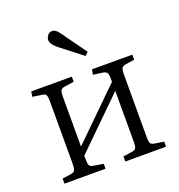

<svg xmlns="http://www.w3.org/2000/svg" viewBox="-137 -878 926 993"><g transform="rotate(-20 326.5 -382.0)"><path d="M49 0V-28L98 -35Q114 -38 119 -47.5Q124 -57 124 -83V-426Q124 -451 119.5 -460Q115 -469 99 -471L46 -479L51 -507H274V-479L221 -471Q205 -469 200 -459.5Q195 -450 195 -426V-151L460 -411V-429Q460 -452 454.5 -460.5Q449 -469 432 -472L380 -479L385 -507H607V-479L560 -472Q542 -469 536.5 -460.5Q531 -452 531 -428V-77Q531 -54 536.5 -46Q542 -38 560 -35L608 -28V0H384V-28L431 -35Q449 -37 454.5 -46Q460 -55 460 -79V-361L195 -101V-79Q195 -56 200 -47Q205 -38 220 -36L275 -27V0ZM378 -583 258 -676Q224 -703 224 -726Q224 -740 234 -752Q244 -764 260 -764Q276 -764 295 -739L395 -600Z"/></g></svg>

Font: Literata 36pt Light
Style: Regular
Weight: 300
Designer: Latin by Veronika Burian and Jose Scaglione. Greek by Irene Vlachou. Cyrillic by Vera Evstafieva.
Foundry: TypeTogether
Version: Version 3.002